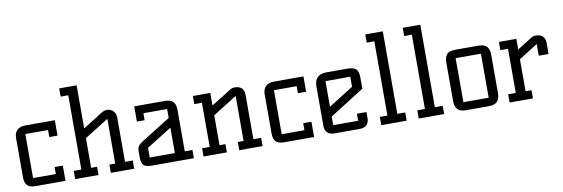

<svg xmlns="http://www.w3.org/2000/svg" viewBox="-54 -1156 4587 1563"><g transform="rotate(-10 2239.0 -375.0)"><path d="M386 0H137Q65 0 54 -54Q50 -70 50 -88V-412Q50 -454 73.5 -477.5Q97 -501 145 -501H386V-374H318V-432H130V-68H318V-126H386Z M954 -68V0H761V-68H809V-438L610 -313V-68H659V0H466V-68H529V-682H466V-750H610V-394L776 -498Q795 -510 821 -510Q847 -510 868.5 -489.5Q890 -469 890 -431V-68Z M1447 -68V0H1099Q1048 0 1030 -20Q1014 -38 1014 -88V-125Q1014 -161 1023 -174Q1036 -193 1082 -221L1302 -358V-432H1106V-374H1042V-500H1292Q1343 -500 1363.5 -478Q1384 -456 1384 -414V-68ZM1302 -278 1094 -148V-68H1302Z M1873 -510Q1951 -510 1951 -433V-68H2015V0H1822V-68H1870V-440L1671 -315V-68H1720V0H1527V-68H1590V-433H1527V-500H1671V-396L1837 -500Q1853 -510 1873 -510Z M2441 0H2192Q2120 0 2109 -54Q2105 -70 2105 -88V-412Q2105 -454 2128.5 -477.5Q2152 -501 2200 -501H2441V-374H2373V-432H2185V-68H2373V-126H2441Z M2531 -402Q2531 -501 2634 -501H2803Q2852 -501 2874 -482Q2896 -463 2896 -412V-319L2611 -139V-68H2817V-126H2896V-73Q2896 -43 2877.5 -21.5Q2859 0 2816 0H2611Q2568 0 2549.5 -21.5Q2531 -43 2531 -73ZM2611 -220 2816 -349V-432H2611Z M3141 -68H3206V0H2996V-68H3059V-682H2996V-750H3141Z M3451 -68H3516V0H3306V-68H3369V-682H3306V-750H3451Z M3699 0Q3648 0 3627 -23.5Q3606 -47 3606 -89V-411Q3606 -451 3624.5 -475.5Q3643 -500 3699 -500H3884Q3939 -500 3958 -475.5Q3977 -451 3977 -411V-89Q3977 -47 3956 -23.5Q3935 0 3884 0ZM3687 -68H3896V-432H3687Z M4360 -500Q4438 -500 4438 -423V-334H4357V-431L4201 -332V-68H4250V0H4057V-68H4120V-433H4057V-501H4201V-413L4324 -490Q4340 -500 4360 -500Z"/></g></svg>

Font: Kelly Slab
Style: Regular
Weight: 400
Designer: Denis Masharov
Foundry: Denis Masharov
Version: Version 1.001